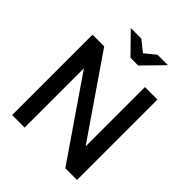

<svg xmlns="http://www.w3.org/2000/svg" viewBox="-243 -1041 1184 1184"><g transform="rotate(45 349.0 -448.5)"><path d="M66 -701H168L523 -184V-701H632V0H530L175 -517V0H66ZM204 -897H296L367 -840L437 -897H528L400 -766H332Z"/></g></svg>

Font: LT Superior Semi-bold
Style: Regular
Weight: 600
Designer: Daniel Lyons
Foundry: LyonsType
Version: Version 1.0